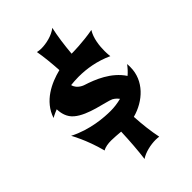

<svg xmlns="http://www.w3.org/2000/svg" viewBox="-278 -912 1167 1167"><g transform="rotate(-45 305.0 -329.0)"><path d="M576 -332C561 -312 545 -294 527 -279C471 -364 372 -403 303 -425C303 -425 255 -439 245 -482C266 -484 288 -486 312 -486C382 -486 459 -474 538 -438C538 -438 535 -457 535 -485C535 -527 541 -589 569 -632C475 -615 388 -615 388 -615H382C388 -684 397 -751 410 -809C374 -780 317 -767 274 -767C261 -767 249 -769 240 -771C249 -721 255 -661 259 -597C171 -575 64 -526 28 -416C28 -416 46 -427 79 -440C80 -406 89 -364 124 -335C189 -279 321 -262 361 -244C361 -244 381 -234 396 -213C365 -205 334 -201 304 -201C251 -201 135 -208 27 -264C27 -264 75 -182 108 -57C128 -69 153 -72 180 -72C205 -72 232 -69 260 -67C257 13 251 89 243 151C278 127 332 116 373 116C383 116 394 117 402 118C390 61 382 -5 378 -76C486 -105 577 -189 577 -304C577 -313 577 -323 576 -332Z"/></g></svg>

Font: Shojumaru
Style: Regular
Weight: 400
Designer: Astigmatic (AOETI)
Foundry: Astigmatic (AOETI)
Version: Version 1.000